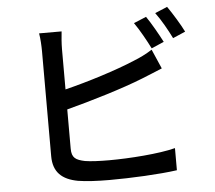

<svg xmlns="http://www.w3.org/2000/svg" viewBox="-58 -901 1115 994"><g transform="rotate(-5 500.0 -403.5)"><path d="M733 -795 668 -768C695 -730 728 -670 748 -630L813 -658C793 -697 758 -759 733 -795ZM846 -837 782 -810C810 -773 842 -716 863 -673L928 -701C910 -738 872 -800 846 -837ZM291 -758H174C179 -731 181 -690 181 -666C181 -609 181 -223 181 -119C181 -35 227 5 308 20C350 27 410 30 472 30C582 30 732 23 823 10V-105C740 -83 583 -72 478 -72C430 -72 383 -74 353 -79C306 -89 285 -101 285 -149V-353C411 -386 579 -436 686 -479C718 -491 758 -509 791 -522L747 -623C714 -602 683 -587 650 -574C553 -533 403 -486 285 -457V-666C285 -695 288 -731 291 -758Z"/></g></svg>

Font: Noto Sans CJK TC Medium
Style: Regular
Weight: 500
Designer: Ryoko NISHIZUKA 西塚涼子 (kana, bopomofo & ideographs); Paul D. Hunt (Latin, Greek & Cyrillic); Sandoll Communications 산돌커뮤니
Foundry: Adobe
Version: Version 2.004;hotconv 1.0.118;makeotfexe 2.5.65603